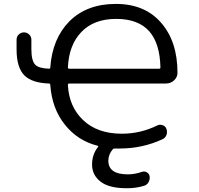

<svg xmlns="http://www.w3.org/2000/svg" viewBox="-20 -785 1040 1001"><path d="M334 -434.6Q334 -426.8 340.8 -426.8H809.6Q816.4 -426.8 816.4 -433.6Q813.5 -558.6 758.8 -621.1Q701.2 -686.5 585.9 -686.5Q468.8 -686.5 403.3 -617.2Q339.8 -550.8 334 -434.6ZM580.1 -10.7Q571.3 -11.7 567.4 -5.9Q544.9 20.5 544.9 52.7Q544.9 124 646.5 124Q682.6 124 718.8 111.3Q732.4 106.4 744.6 112.8Q756.8 119.1 759.8 132.8Q760.7 137.7 760.7 141.6Q760.7 153.3 754.9 164.1Q747.1 178.7 731.4 183.6Q689.5 196.3 644.5 196.3Q641.6 196.3 639.6 196.3Q548.8 196.3 504.4 162.1Q460 127.9 460 73.2Q460 20.5 490.2 -17.6Q495.1 -23.4 488.3 -25.4Q385.7 -50.8 318.4 -134.8Q251 -218.8 242.2 -341.8Q242.2 -349.6 235.4 -349.6Q148.4 -352.5 108.4 -390.6Q66.4 -431.6 66.4 -527.3V-578.1Q66.4 -593.8 77.6 -605Q88.9 -616.2 105 -616.2Q121.1 -616.2 132.3 -605Q143.6 -593.8 143.6 -578.1V-528.3Q143.6 -466.8 165 -446.3Q183.6 -428.7 235.4 -426.8Q242.2 -426.8 242.2 -433.6Q252.9 -584 341.8 -673.8Q432.6 -764.6 584 -764.6Q735.4 -764.6 820.3 -666Q905.3 -568.4 905.3 -405.3Q905.3 -382.8 887.7 -366.2Q870.1 -349.6 844.7 -349.6H340.8Q334 -349.6 334 -341.8Q339.8 -228.5 413.1 -159.2Q487.3 -87.9 615.2 -87.9Q711.9 -87.9 799.8 -130.9Q813.5 -137.7 828.1 -132.3Q842.8 -127 847.7 -113.3Q850.6 -104.5 850.6 -96.7Q850.6 -88.9 847.7 -81.1Q841.8 -65.4 826.2 -58.6Q721.7 -10.7 604.5 -10.7Q602.5 -10.7 600.6 -10.7Q586.9 -10.7 580.1 -10.7Z"/></svg>

Font: Rounded Mgen+ 2m regular
Style: Regular
Weight: 400
Designer: [Source Han Sans]
Ryoko NISHIZUKA  (kana & ideographs); Paul D. Hunt (Latin, Greek & Cyrillic); Wenlong ZHANG  (bopomofo
Version: Version 1.059.20150602